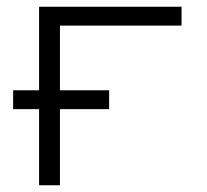

<svg xmlns="http://www.w3.org/2000/svg" viewBox="-20 -550 615 570"><path d="M96 0V-226H19V-282H96V-530H519V-474H158V-282H304V-226H158V0Z"/></svg>

Font: Jozsika Light
Style: Regular
Weight: 300
Monospace: yes
Designer: Belleve Invis
Foundry: Belleve Invis
Version: 2.1.0